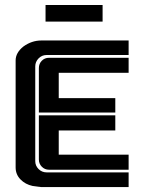

<svg xmlns="http://www.w3.org/2000/svg" viewBox="-20 -754 582 774"><path d="M163.6 -667V-733.9H393.6V-667ZM111.3 -4.4Q82 -10.7 62.5 -30.8Q43 -50.8 43 -79.1V-510.3Q43 -541.5 74.2 -566.4Q107.9 -590.8 146.5 -590.8H498.5V-532.2H167.5Q148.9 -532.2 135.5 -518.6Q122.1 -504.9 122.1 -486.3V-104.5Q122.1 -85.9 135.5 -72.5Q148.9 -59.1 168 -59.1H498.5V0H144.5ZM444.8 -228H216.8V-130.4H498.5V-69.8H177.7Q160.6 -69.8 148.7 -81.8Q136.7 -93.8 136.7 -110.8V-289.1H444.8ZM136.7 -479.5Q136.7 -497.1 148.4 -509Q160.2 -521 177.2 -521H498.5V-460.4H216.8V-358.4H444.8V-300.3H136.7Z"/></svg>

Font: Ebtekar Inline 2
Style: Inline-2
Weight: 500
Designer: Arman Khorramak
Foundry: Arman Khorramak
Version: Version 2.000